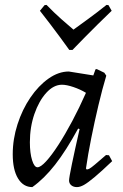

<svg xmlns="http://www.w3.org/2000/svg" viewBox="-20 -752 501 784"><path d="M334 -60Q339 -60 345.5 -63.5Q352 -67 367.5 -80Q383 -93 413 -119L425 -118L438 -94Q394 -52 366.5 -29Q339 -6 323 3Q307 12 294 12Q280 12 271 4.5Q262 -3 262 -15Q262 -26 273.5 -81.5Q285 -137 305 -225L299 -227Q250 -137 205 -79.5Q160 -22 112 12Q75 12 53.5 -23.5Q32 -59 32 -122Q32 -184 51.5 -244.5Q71 -305 104 -353.5Q137 -402 178 -431Q219 -460 261 -460L361 -444L370 -469L375 -470L406 -455L414 -443Q398 -390 382 -322.5Q366 -255 352.5 -187.5Q339 -120 331 -64ZM133 -69Q146 -69 168.5 -93.5Q191 -118 218.5 -160.5Q246 -203 275 -257.5Q304 -312 331 -373Q308 -387 280 -396.5Q252 -406 233 -406Q199 -406 169 -373Q139 -340 120.5 -286.5Q102 -233 102 -171Q102 -127 111 -98Q120 -69 133 -69ZM162 -731 170 -732Q202 -699 231.5 -673Q261 -647 280 -631Q302 -647 338.5 -673.5Q375 -700 415 -732L423 -731L436 -708Q408 -681 379.5 -653Q351 -625 327.5 -601Q304 -577 290 -562.5Q276 -548 276 -548H263Q263 -548 252.5 -562.5Q242 -577 224.5 -601Q207 -625 185.5 -653Q164 -681 143 -708Z"/></svg>

Font: Alegreya
Style: Italic
Weight: 400
Italic angle: -7°
Designer: Juan Pablo del Peral
Foundry: Huerta Tipografica
Version: Version 2.009